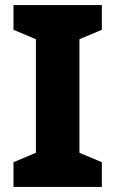

<svg xmlns="http://www.w3.org/2000/svg" viewBox="-20 -734 453 754"><path d="M380 0H33V-97L121 -134V-580L33 -617V-714H380V-617L292 -580V-134L380 -97Z"/></svg>

Font: Noto Sans Gujarati UI ExtraBold
Style: Regular
Weight: 800
Designer: Jelle Bosma - Monotype Design Team, Universal Thirst
Foundry: Monotype Imaging Inc.
Version: Version 2.106; ttfautohint (v1.8.4.7-5d5b)